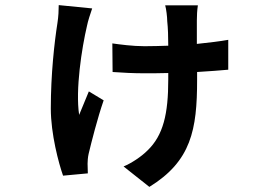

<svg xmlns="http://www.w3.org/2000/svg" viewBox="-20 -632 1040 752"><path d="M755 -611H627C631 -598 635 -565 635 -549C638 -522 639 -488 639 -453C608 -452 577 -451 546 -451C500 -451 448 -458 420 -462L421 -350C460 -347 505 -345 542 -345C575 -345 608 -345 639 -346C639 -337 639 -328 639 -320C639 -187 620 -102 557 -42C533 -18 495 7 464 20L565 100C729 -1 752 -124 752 -319C752 -327 752 -338 752 -350C800 -353 842 -356 874 -359V-476C841 -470 798 -465 751 -460C751 -499 751 -535 751 -552C751 -569 752 -592 755 -611ZM341 -599 210 -612C210 -593 209 -567 205 -542C193 -466 179 -341 179 -207C179 -107 210 8 227 56L324 47C324 35 323 18 323 9C323 1 324 -16 327 -29C338 -75 362 -170 386 -239L328 -274C316 -245 300 -206 290 -182C275 -280 300 -443 321 -532C324 -548 334 -579 341 -599Z"/></svg>

Font: Noto Sans HK
Style: Bold
Weight: 700
Designer: Ryoko NISHIZUKA 西塚涼子 (kana, bopomofo & ideographs); Paul D. Hunt (Latin, Greek & Cyrillic); Sandoll Communications 산돌커뮤니
Foundry: Adobe
Version: Version 2.002;hotconv 1.0.116;makeotfexe 2.5.65601